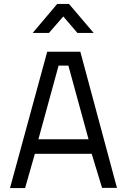

<svg xmlns="http://www.w3.org/2000/svg" viewBox="-20 -960 644 980"><path d="M221 -696H390L577 -1H501L448 -175H158L108 0H31ZM176 -249H432L329 -625H279ZM272 -940H332L458 -792H375L303 -876L230 -792H147Z"/></svg>

Font: TitilliumText22L 400 wt
Style: 400 wt
Weight: 400
Designer: Campivisivi
Foundry: Campivisivi
Version: 1.000